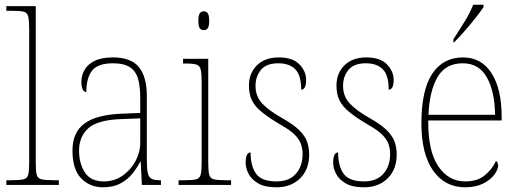

<svg xmlns="http://www.w3.org/2000/svg" viewBox="-20 -786 2202 816"><path d="M7 0V-20H27Q64 -20 80 -24Q96 -28 100 -43.5Q104 -59 104 -94V-662Q104 -699 100 -715.5Q96 -732 81.5 -736Q67 -740 37 -740H7V-760H132V-94Q132 -59 136 -43.5Q140 -28 156.5 -24Q173 -20 209 -20H230V0Z M418 10Q362 10 325 -28Q288 -66 288 -146Q288 -224 339.5 -261.5Q391 -299 501 -303L576 -306V-371Q576 -417 567 -450Q558 -483 532.5 -500Q507 -517 460 -517Q396 -517 371.5 -486Q347 -455 347 -395Q326 -395 326 -440Q326 -464 338.5 -487.5Q351 -511 380.5 -526.5Q410 -542 460 -542Q537 -542 570.5 -500.5Q604 -459 604 -379V-107Q604 -70 608 -51.5Q612 -33 623.5 -26.5Q635 -20 659 -20H664V0H583L578 -99H576Q564 -75 544 -49.5Q524 -24 493 -7Q462 10 418 10ZM421 -15Q466 -15 501 -39.5Q536 -64 556 -101.5Q576 -139 576 -178V-283L499 -280Q396 -277 356 -241.5Q316 -206 316 -145Q316 -92 340.5 -53.5Q365 -15 421 -15Z M846 -658Q835 -658 829 -666Q823 -674 823 -698Q823 -721 829 -729.5Q835 -738 846 -738Q857 -738 863 -729.5Q869 -721 869 -698Q869 -674 863 -666Q857 -658 846 -658ZM739 0V-20H764Q798 -20 813.5 -24Q829 -28 833 -44Q837 -60 837 -95V-438Q837 -474 833 -490.5Q829 -507 815 -511.5Q801 -516 772 -516H758V-536H865V-95Q865 -60 869 -44Q873 -28 888.5 -24Q904 -20 938 -20H962V0Z M1155 10Q1105 10 1076.5 -7Q1048 -24 1036 -48Q1024 -72 1024 -94Q1024 -138 1045 -138Q1045 -80 1068.5 -47.5Q1092 -15 1155 -15Q1209 -15 1237.5 -47.5Q1266 -80 1266 -131Q1266 -154 1259 -174Q1252 -194 1232.5 -213.5Q1213 -233 1174 -255Q1123 -285 1093 -309.5Q1063 -334 1050.5 -360Q1038 -386 1038 -422Q1038 -475 1072 -508.5Q1106 -542 1165 -542Q1224 -542 1252.5 -512.5Q1281 -483 1281 -447Q1281 -405 1260 -405Q1260 -466 1235 -491.5Q1210 -517 1163 -517Q1112 -517 1089 -489Q1066 -461 1066 -421Q1066 -376 1095 -345.5Q1124 -315 1181 -283Q1227 -257 1251.5 -233Q1276 -209 1285 -184Q1294 -159 1294 -129Q1294 -66 1255.5 -28Q1217 10 1155 10Z M1527 10Q1477 10 1448.5 -7Q1420 -24 1408 -48Q1396 -72 1396 -94Q1396 -138 1417 -138Q1417 -80 1440.5 -47.5Q1464 -15 1527 -15Q1581 -15 1609.5 -47.5Q1638 -80 1638 -131Q1638 -154 1631 -174Q1624 -194 1604.5 -213.5Q1585 -233 1546 -255Q1495 -285 1465 -309.5Q1435 -334 1422.5 -360Q1410 -386 1410 -422Q1410 -475 1444 -508.5Q1478 -542 1537 -542Q1596 -542 1624.5 -512.5Q1653 -483 1653 -447Q1653 -405 1632 -405Q1632 -466 1607 -491.5Q1582 -517 1535 -517Q1484 -517 1461 -489Q1438 -461 1438 -421Q1438 -376 1467 -345.5Q1496 -315 1553 -283Q1599 -257 1623.5 -233Q1648 -209 1657 -184Q1666 -159 1666 -129Q1666 -66 1627.5 -28Q1589 10 1527 10Z M1957 10Q1871 10 1821 -60.5Q1771 -131 1771 -262Q1771 -403 1817 -472.5Q1863 -542 1948 -542Q2026 -542 2069 -475Q2112 -408 2112 -290V-274H1800Q1799 -144 1842.5 -79.5Q1886 -15 1957 -15Q2009 -15 2040.5 -41Q2072 -67 2088 -102Q2097 -96 2097 -82Q2097 -66 2081 -44Q2065 -22 2033.5 -6Q2002 10 1957 10ZM2084 -298Q2083 -396 2049.5 -456.5Q2016 -517 1947 -517Q1873 -517 1839 -457.5Q1805 -398 1801 -298ZM1907 -619Q1929 -653 1953.5 -692.5Q1978 -732 1991 -766H2035V-756Q2024 -739 2002 -711Q1980 -683 1955 -654.5Q1930 -626 1910 -606H1907Z"/></svg>

Font: Noto Serif Ethiopic SemiCondensed Thin
Style: Regular
Weight: 100
Width: 4
Designer: Monotype Design Team
Foundry: Monotype Imaging Inc.
Version: Version 2.102; ttfautohint (v1.8.4.7-5d5b)